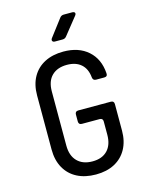

<svg xmlns="http://www.w3.org/2000/svg" viewBox="-139 -1036 877 1132"><g transform="rotate(-15 300.0 -470.0)"><path d="M304 10Q238 10 189.5 -15Q141 -40 114.5 -87.5Q88 -135 88 -200V-530Q88 -596 114.5 -643Q141 -690 189.5 -715Q238 -740 304 -740Q397 -740 454 -689.5Q511 -639 517 -551Q519 -530 498 -530H448Q429 -530 427 -550Q422 -603 390 -631Q358 -659 304 -659Q245 -659 211.5 -626Q178 -593 178 -531V-200Q178 -138 211.5 -104Q245 -70 304 -70Q363 -70 395.5 -104Q428 -138 428 -200V-280Q428 -300 408 -300H300Q280 -300 280 -320V-362Q280 -382 300 -382H498Q518 -382 518 -362V-200Q518 -136 492 -88.5Q466 -41 418 -15.5Q370 10 304 10ZM273 -810Q261 -810 257 -817Q253 -824 260 -834L339 -938Q348 -950 363 -950H414Q427 -950 430.5 -943Q434 -936 426 -926L343 -822Q334 -810 319 -810Z"/></g></svg>

Font: Pitagon Sans Mono
Style: Regular
Weight: 400
Monospace: yes
Designer: Travis Tran
Foundry: Pitagon
Version: Version 1.001;gftools[0.9.26]